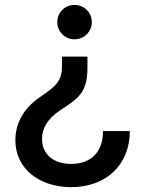

<svg xmlns="http://www.w3.org/2000/svg" viewBox="-20 -544 583 787"><path d="M338.4 -263.7V-312H233.9V-272C233.9 -210.9 208 -189.9 144.5 -146.5C78.1 -101.1 43 -40.5 43 31.2C43 144 137.2 223.1 272 223.1C416 223.1 512.2 130.4 512.2 -6.8H402.3C402.3 77.6 354 127.9 272.5 127.9C198.7 127.9 152.3 88.4 152.3 25.4C152.3 -15.1 171.9 -54.7 224.6 -90.8C295.4 -137.2 338.4 -160.6 338.4 -263.7ZM285.6 -523.9C246.1 -523.9 214.8 -492.7 214.8 -453.6C214.8 -414.1 246.1 -382.8 285.6 -382.8C324.7 -382.8 356.4 -414.1 356.4 -453.6C356.4 -492.7 324.7 -523.9 285.6 -523.9Z"/></svg>

Font: Raveo Display Display Medium
Style: Regular
Weight: 500
Designer: Jakub Foglar, Rasmus Andersson (Inter)
Foundry: Jakubfoglar.com
Version: Version 1.100;Glyphs 3.2.3 (3260)